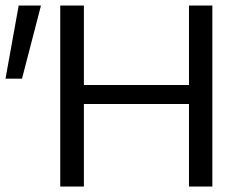

<svg xmlns="http://www.w3.org/2000/svg" viewBox="-41 -678 904 698"><path d="M646 0V-658H731V0ZM178 0V-658H264V0ZM206 -300V-369H704V-300ZM39 -392H-21L27 -658H108Z"/></svg>

Font: Ysabeau Office Medium
Style: Regular
Weight: 500
Designer: Christian Thalmann (Catharsis Fonts)
Version: Version 2.001;gftools[0.9.30]; featfreeze: tnum,lnum,ss02